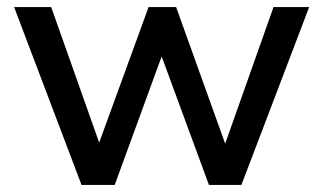

<svg xmlns="http://www.w3.org/2000/svg" viewBox="-20 -524 915 544"><path d="M211 0 20 -504H125L261 -120L401 -504H479L618 -117L755 -504H856L664 0H572L438 -364L305 0Z"/></svg>

Font: Mulish SemiBold
Style: Regular
Weight: 600
Designer: Vernon Adams
Foundry: Vernon Adams
Version: Version 3.603; ttfautohint (v1.8.3)